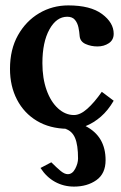

<svg xmlns="http://www.w3.org/2000/svg" viewBox="-20 -465 448 711"><path d="M130 157 170 136Q190 156 204.5 168Q219 180 231 180Q248 180 258.5 160Q269 140 269 122Q269 72 258 46Q247 20 222 12H229Q164 11 116.5 -17.5Q69 -46 43 -96Q17 -146 17 -210Q17 -282 46.5 -334.5Q76 -387 125 -416Q174 -445 233 -445Q315 -445 358 -413Q401 -381 401 -340Q401 -317 383 -305Q365 -293 341 -293Q317 -293 297 -302Q277 -311 275 -331Q274 -347 270.5 -363.5Q267 -380 257.5 -391.5Q248 -403 229 -403Q189 -403 163 -356Q137 -309 137 -231Q137 -175 152.5 -131.5Q168 -88 195 -63.5Q222 -39 254 -39Q277 -39 303 -62Q329 -85 357 -125L401 -92Q380 -56 353.5 -33Q327 -10 297 2Q371 40 371 128Q371 178 337 202Q303 226 254 226Q216 226 184 208.5Q152 191 130 157Z"/></svg>

Font: Libertinus Serif SemiBold
Style: Regular
Weight: 600
Designer: Philipp H. Poll, Khaled Hosny
Foundry: Caleb Maclennan
Version: Version 7.051;RELEASE